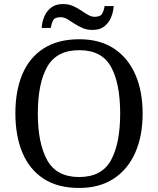

<svg xmlns="http://www.w3.org/2000/svg" viewBox="-20 -919 782 949"><path d="M371 10Q265 10 195 -36Q125 -82 90.5 -165Q56 -248 56 -359Q56 -470 90.5 -552Q125 -634 195.5 -679.5Q266 -725 372 -725Q473 -725 542.5 -679.5Q612 -634 648.5 -551.5Q685 -469 685 -358Q685 -247 648.5 -164.5Q612 -82 542 -36Q472 10 371 10ZM371 -44Q483 -44 528.5 -127Q574 -210 574 -358Q574 -507 528.5 -589Q483 -671 372 -671Q260 -671 213.5 -589Q167 -507 167 -358Q167 -210 213.5 -127Q260 -44 371 -44ZM437 -771Q410 -771 388 -780.5Q366 -790 347.5 -802.5Q329 -815 312.5 -824.5Q296 -834 280 -834Q250 -834 242 -817.5Q234 -801 231 -781H186Q188 -812 199.5 -838.5Q211 -865 233.5 -882Q256 -899 292 -899Q319 -899 340.5 -889.5Q362 -880 380.5 -867.5Q399 -855 415.5 -845.5Q432 -836 448 -836Q477 -836 485.5 -852.5Q494 -869 497 -889H542Q540 -859 528.5 -832Q517 -805 495 -788Q473 -771 437 -771Z"/></svg>

Font: Noto Serif Makasar
Style: Regular
Weight: 400
Designer: Sérgio Martins
Version: Version 1.001; ttfautohint (v1.8.4.7-5d5b)